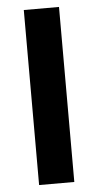

<svg xmlns="http://www.w3.org/2000/svg" viewBox="-52 -744 397 777"><g transform="rotate(-5 146.5 -355.5)"><path d="M218 0H75V-711H218Z"/></g></svg>

Font: Roberto Sans
Style: Bold
Weight: 700
Designer: Google (font) & Cristiano Sobral (main changes)
Version: Version 1.000;October 12, 2021;FontCreator 14.0.0.2814 64-bi